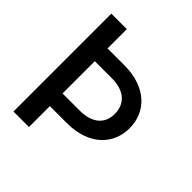

<svg xmlns="http://www.w3.org/2000/svg" viewBox="-195 -869 1009 1009"><g transform="rotate(45 309.5 -364.0)"><path d="M60.1 -727.5V0H175.3V-155.3H301.8C464.8 -155.3 554.2 -249 554.2 -369.6C554.2 -489.3 464.8 -583.5 301.8 -584H175.3V-727.5ZM175.3 -249.5V-489.3H301.8C397.5 -489.3 445.8 -439.9 445.8 -367.7C445.8 -295.9 397.5 -249.5 301.8 -249.5Z"/></g></svg>

Font: Raveo Display Display Medium
Style: Regular
Weight: 500
Designer: Jakub Foglar, Rasmus Andersson (Inter)
Foundry: Jakubfoglar.com
Version: Version 1.100;Glyphs 3.2.3 (3260)